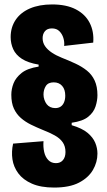

<svg xmlns="http://www.w3.org/2000/svg" viewBox="-20 -695 483 865"><path d="M224 150Q164 150 124 132.5Q84 115 62.5 86Q41 57 36 22.5Q31 -12 39 -48L176 -59Q174 -33 179 -10.5Q184 12 197.5 26Q211 40 232 40Q252 40 263.5 26.5Q275 13 275 -10Q275 -36 262.5 -54Q250 -72 226.5 -85Q203 -98 172 -110Q145 -121 119.5 -133.5Q94 -146 74 -163.5Q54 -181 42.5 -206Q31 -231 31 -268Q31 -294 41 -319.5Q51 -345 77 -366Q103 -387 154 -395V-404Q106 -412 78.5 -430Q51 -448 39.5 -473.5Q28 -499 28 -528Q28 -572 50.5 -605.5Q73 -639 115 -657Q157 -675 215 -675Q279 -675 321.5 -653Q364 -631 384 -592Q404 -553 400 -503L269 -488Q271 -506 265.5 -524Q260 -542 247.5 -554.5Q235 -567 214 -567Q193 -567 182.5 -554.5Q172 -542 172 -523Q172 -503 183 -487Q194 -471 213.5 -458Q233 -445 258 -435Q291 -422 320 -408.5Q349 -395 371.5 -377Q394 -359 406.5 -332Q419 -305 419 -266Q419 -242 410.5 -215.5Q402 -189 377.5 -169Q353 -149 303 -142V-131Q350 -117 374.5 -96.5Q399 -76 409 -52Q419 -28 419 -3Q419 36 398.5 71Q378 106 335.5 128Q293 150 224 150ZM229 -208Q243 -208 253 -214.5Q263 -221 268.5 -234Q274 -247 274 -264Q274 -278 270.5 -289Q267 -300 260 -308Q253 -316 243.5 -320Q234 -324 222 -324Q197 -324 186.5 -307.5Q176 -291 176 -269Q176 -257 180 -245.5Q184 -234 190.5 -225.5Q197 -217 207 -212.5Q217 -208 229 -208Z"/></svg>

Font: Bricolage Grotesque 24pt Condensed ExtraBold
Style: Regular
Weight: 800
Width: 3
Designer: Mathieu Triay
Foundry: Atelier Triay
Version: Version 1.001;gftools[0.9.33.dev8+g029e19f]